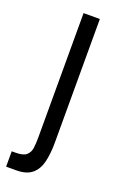

<svg xmlns="http://www.w3.org/2000/svg" viewBox="-150 -543 504 787"><g transform="rotate(20 101.5 -150.0)"><path d="M71 -500H142V0H71ZM142 0V39Q142 86 133.5 122.5Q125 159 101 179.5Q77 200 32 200H-12V133H5Q39 133 52.5 120.5Q66 108 68.5 87.5Q71 67 71 43V0Z"/></g></svg>

Font: Haskoy
Style: Regular
Weight: 400
Designer: Ertekin Erdin
Foundry: Ertekin Erdin
Version: Version 1.500